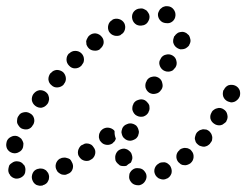

<svg xmlns="http://www.w3.org/2000/svg" viewBox="-26 -563 789 615"><path d="M128 17Q131 12 131 7Q132 1 130 -4Q129 -9 125 -13Q122 -18 117 -20Q112 -23 107 -23Q101 -24 96 -22H95Q84 -19 79 -9Q74 2 77 12Q79 18 82 22Q85 26 90 29Q95 31 101 32Q106 32 111 31L112 30Q117 29 122 25Q126 22 128 17ZM432 25Q436 22 439 17Q442 12 443 7Q445 -4 438 -13Q431 -23 420 -24H419Q413 -25 408 -24Q403 -23 398 -19Q394 -16 391 -11Q388 -7 388 -1Q386 10 393 19Q399 28 411 30H412Q417 31 422 30Q428 28 432 25ZM521 -28Q519 -33 515 -36Q511 -40 506 -42Q501 -44 495 -43Q490 -43 485 -41L484 -40Q474 -35 470 -25Q466 -14 471 -4Q473 1 478 5Q482 9 487 10Q492 12 497 12Q503 12 508 9H509Q519 4 523 -7Q526 -17 521 -28ZM44 4Q49 1 52 -4Q55 -9 55 -14Q56 -20 55 -25Q54 -30 51 -35H50Q43 -45 32 -46Q21 -48 12 -41Q7 -38 4 -34Q2 -29 1 -23Q0 -18 1 -13Q2 -7 6 -3V-2Q13 7 24 9Q35 10 44 4ZM204 -44Q202 -49 198 -53Q193 -56 188 -57Q183 -59 177 -58Q172 -58 167 -55H166Q156 -49 153 -38Q150 -27 156 -17Q158 -12 163 -9Q167 -6 172 -4Q177 -3 183 -3Q188 -4 193 -7H194Q204 -12 207 -23Q210 -34 204 -44ZM350 -40Q346 -44 344 -49Q343 -54 343 -60V-61Q344 -72 352 -80Q361 -87 372 -87Q378 -86 382 -84Q387 -81 391 -77Q395 -73 396 -68Q398 -63 398 -57Q398 -53 396 -49Q395 -45 393 -42Q389 -40 385 -37Q382 -35 379 -32Q376 -31 374 -31Q371 -31 369 -31Q363 -31 358 -33Q354 -36 350 -40ZM588 -79Q585 -84 580 -86Q575 -89 569 -89Q564 -90 559 -88Q554 -87 549 -83V-82Q540 -75 539 -64Q538 -53 545 -44Q549 -40 553 -37Q558 -34 564 -34Q569 -33 574 -35Q580 -37 584 -40L585 -41Q593 -48 594 -59Q595 -71 588 -79ZM274 -91Q271 -96 267 -99Q262 -102 257 -103Q251 -104 246 -103Q241 -101 236 -98H235Q231 -95 228 -90Q225 -85 224 -80Q223 -75 224 -69Q225 -64 229 -59Q232 -55 236 -52Q241 -49 246 -48Q252 -47 257 -48Q262 -49 267 -53H268Q277 -60 279 -71Q281 -82 274 -91ZM14 -73Q25 -70 35 -76Q45 -81 48 -92V-93Q49 -98 49 -104Q48 -109 45 -114Q43 -119 38 -122Q34 -125 29 -127Q18 -130 8 -124Q-2 -119 -5 -108V-107Q-8 -96 -3 -86Q3 -76 14 -73ZM654 -124Q653 -129 651 -134Q648 -139 644 -143Q640 -146 635 -148Q629 -149 624 -149Q619 -148 614 -146Q609 -143 605 -139Q601 -134 600 -129Q598 -124 598 -118Q599 -113 601 -108Q604 -103 608 -100Q612 -96 617 -95Q623 -93 628 -93Q634 -94 638 -96Q643 -99 647 -103V-104Q651 -108 653 -113Q654 -118 654 -124ZM336 -106V-105Q327 -98 316 -99Q304 -100 297 -109Q293 -113 292 -118Q290 -123 291 -129Q291 -134 294 -139Q296 -144 300 -147L301 -148Q310 -155 321 -154Q332 -153 340 -145Q340 -144 340 -144Q341 -143 341 -143Q341 -141 341 -139Q341 -129 345 -119Q344 -115 342 -112Q340 -108 336 -106ZM366 -128Q368 -123 372 -120Q376 -116 381 -114Q392 -110 402 -115Q413 -119 417 -130V-131Q419 -136 419 -141Q418 -147 416 -152Q414 -157 410 -161Q406 -164 401 -166Q390 -170 380 -165Q369 -161 365 -150V-149Q363 -144 363 -139Q364 -133 366 -128ZM29 -169Q31 -164 34 -160Q37 -155 42 -152Q52 -147 63 -149Q74 -152 79 -162L80 -163Q86 -173 83 -184Q80 -195 70 -200Q60 -206 49 -203Q38 -201 33 -191L32 -190Q29 -185 29 -180Q28 -175 29 -169ZM690 -213Q686 -216 680 -217Q675 -218 669 -216Q664 -215 660 -212Q655 -209 652 -204V-203Q646 -194 648 -183Q651 -172 661 -166Q665 -163 671 -162Q676 -161 681 -162Q687 -163 691 -167Q696 -170 699 -174V-175Q705 -185 702 -196Q700 -207 690 -213ZM399 -208Q401 -203 404 -199Q408 -194 413 -192Q423 -187 434 -190Q445 -194 450 -204V-205Q453 -210 453 -215Q453 -221 452 -226Q450 -231 446 -235Q443 -239 438 -242Q428 -247 417 -243Q406 -240 401 -230V-229Q398 -224 398 -219Q397 -213 399 -208ZM87 -224Q96 -217 107 -218Q118 -220 125 -229L126 -230Q129 -234 130 -239Q132 -244 131 -250Q130 -255 128 -260Q125 -265 121 -268Q112 -275 100 -274Q89 -272 82 -263L81 -262Q75 -253 76 -242Q78 -231 87 -224ZM727 -289Q717 -293 706 -290Q696 -286 691 -275H690Q686 -264 689 -254Q693 -243 704 -238Q709 -236 714 -235Q720 -235 725 -237Q730 -239 734 -243Q738 -246 740 -251L741 -252Q745 -262 742 -273Q738 -284 727 -289ZM452 -266Q462 -260 473 -263Q484 -265 490 -275L491 -276Q497 -285 494 -296Q492 -308 482 -314Q472 -320 461 -317Q450 -315 444 -305V-304Q438 -295 440 -283Q443 -272 452 -266ZM139 -290Q147 -282 159 -283Q170 -284 178 -292V-293Q186 -302 185 -313Q184 -324 176 -332Q167 -339 156 -339Q144 -338 137 -329H136Q129 -320 129 -309Q130 -297 139 -290ZM497 -338Q502 -335 507 -334Q513 -333 518 -334Q523 -335 528 -338Q532 -342 535 -346L536 -347Q542 -357 539 -368Q537 -379 527 -385Q517 -391 506 -388Q495 -386 489 -376V-375Q482 -366 485 -355Q488 -344 497 -338ZM187 -372Q187 -367 189 -362Q191 -357 195 -353Q203 -344 214 -344Q226 -344 234 -352L235 -353Q238 -357 241 -362Q243 -367 243 -372Q243 -378 241 -383Q239 -388 235 -392Q227 -400 215 -400Q204 -400 196 -392H195Q191 -388 189 -383Q187 -378 187 -372ZM250 -431Q250 -426 251 -420Q253 -415 256 -411Q263 -402 274 -401Q286 -399 295 -406V-407Q304 -414 306 -425Q307 -437 300 -445Q293 -454 281 -456Q270 -457 261 -450L260 -449Q256 -446 254 -441Q251 -436 250 -431ZM529 -426Q531 -420 534 -416Q537 -412 542 -409Q547 -406 552 -405Q558 -405 563 -406Q568 -407 573 -411Q577 -414 580 -418V-419Q583 -424 584 -429Q585 -435 583 -440Q582 -445 579 -450Q575 -454 571 -457Q566 -460 560 -461Q555 -461 550 -460Q544 -459 540 -455Q536 -452 533 -447H532Q530 -442 529 -437Q528 -431 529 -426ZM323 -462Q329 -452 340 -449Q351 -446 361 -451V-452Q371 -457 374 -468Q377 -479 372 -489Q366 -499 355 -502Q344 -505 334 -500V-499Q324 -494 321 -483Q318 -472 323 -462ZM398 -501Q401 -490 411 -484Q421 -479 432 -482H433Q444 -485 449 -495Q455 -505 452 -516Q450 -521 447 -525Q444 -530 439 -532Q434 -535 429 -536Q423 -536 418 -535H417Q406 -532 400 -522Q395 -512 398 -501ZM491 -537Q486 -534 484 -529Q481 -524 480 -519Q479 -508 486 -499Q493 -490 505 -489H506Q517 -487 526 -494Q535 -501 536 -513Q537 -524 530 -533Q523 -542 512 -543H511Q505 -544 500 -542Q495 -541 491 -537Z"/></svg>

Font: FRB American Cursive Guidelines Dotted Ultra
Style: Bold Italic
Weight: 1000
Italic angle: -25°
Version: Version 2.0;Modular Font Editor K font №1